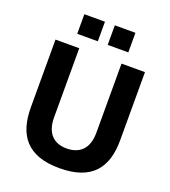

<svg xmlns="http://www.w3.org/2000/svg" viewBox="-168 -1076 1071 1208"><g transform="rotate(20 367.0 -472.0)"><path d="M670 -742H513V-279C513 -168 453 -122 370 -122C288 -122 230 -169 230 -279V-742H71V-290C71 -105 151 10 370 10C589 10 670 -104 670 -286ZM187 -954V-823H325V-954ZM391 -954V-823H529V-954Z"/></g></svg>

Font: Cheyenne Sans
Style: Bold
Weight: 700
Designer: The Public Sans project authors (U.S. Web Design System), Libre Franklin designed by Pablo Impallari and Rodrigo Fuenzal
Foundry: The Cheyenne Sans Project Authors
Version: Version 2.007